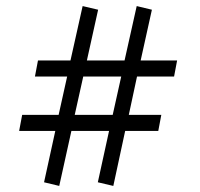

<svg xmlns="http://www.w3.org/2000/svg" viewBox="-20 -605 659 632"><path d="M302 -5 339 -174H215L175 7L125 -5L162 -174H43L53 -227H173L201 -353H95L105 -406H212L252 -585L303 -573L266 -406H390L430 -585L480 -573L443 -406H563L553 -353H431L404 -227H511L501 -174H392L353 7ZM254 -353 226 -227H351L379 -353Z"/></svg>

Font: Caladea
Style: Regular
Weight: 400
Designer: Carolina Giovagnoli and Andres Torresi
Foundry: Carolina Giovagnoli and Andres Torresi
Version: Version 1.002